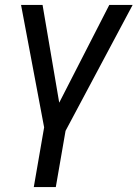

<svg xmlns="http://www.w3.org/2000/svg" viewBox="-20 -548 553 771"><path d="M150.9 -528.3H64.5L157.2 -36.6L115.7 203.1H204.1L243.2 -22.5L512.7 -528.3H418.9L217.8 -135.7Z"/></svg>

Font: Roboto
Style: Italic
Weight: 400
Italic angle: -12°
Designer: Google
Version: Version 2.137; 2017